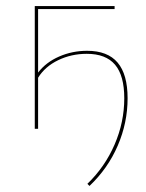

<svg xmlns="http://www.w3.org/2000/svg" viewBox="-20 -426 483 635"><path d="M402 -101Q402 -20 369.5 55.5Q337 131 276 189L269 182Q327 126 359 52Q391 -22 391 -101Q391 -176 360.5 -212Q330 -248 267 -248Q216 -248 172.5 -227Q129 -206 106 -169V0H95V-406H359V-396H106V-186Q132 -220 175.5 -239Q219 -258 268 -258Q336 -258 369 -219Q402 -180 402 -101Z"/></svg>

Font: Ysabeau Infant Hairline
Style: Regular
Weight: 100
Designer: Christian Thalmann (Catharsis Fonts)
Version: Version 0.003